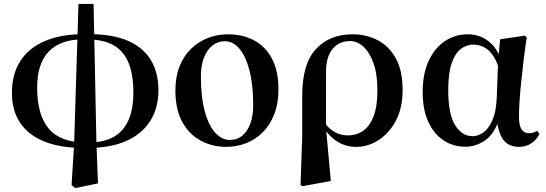

<svg xmlns="http://www.w3.org/2000/svg" viewBox="-20 -725 2758 969"><path d="M341.2 209.3 353.8 6.8 376.1 -705.3H452.3L466.7 1.5L474.6 200.6L360.3 224.1ZM400 21.6Q285.1 21.6 204.7 -10.4Q124.4 -42.4 82.3 -104.3Q40.2 -166.2 40.2 -255.8Q40.2 -351.5 83 -417.6Q125.8 -483.7 207.2 -518.2Q288.5 -552.7 404.7 -552.7L395.1 -526Q285.9 -526 226.7 -465.5Q167.5 -404.9 167.5 -282.5Q167.5 -144.8 226 -75.6Q284.5 -6.5 408.5 -6.5ZM423.8 21.6 432.8 -6.5Q505.5 -6.5 554.5 -34.6Q603.5 -62.6 628.3 -118.4Q653.1 -174.2 653.1 -256.9Q653.1 -346.2 629.7 -405.7Q606.2 -465.3 554.7 -495.7Q503.1 -526 419.4 -526L428.7 -552.7Q550.4 -552.7 627.8 -518.1Q705.2 -483.5 742.4 -420.2Q779.6 -356.8 779.6 -270.2Q779.6 -180.6 738.4 -114.9Q697.2 -49.3 618.1 -13.9Q538.9 21.6 423.8 21.6Z M1121.2 16.2Q1051.5 16.2 993.1 -15.1Q934.6 -46.4 899.9 -109.5Q865.2 -172.7 865.2 -267.9Q865.2 -337.8 886.5 -390.7Q907.7 -443.6 944.8 -479.3Q981.8 -515 1029.5 -533.5Q1077.2 -551.9 1130.6 -551.9Q1205.8 -551.9 1263.3 -520.8Q1320.7 -489.7 1353 -428Q1385.3 -366.2 1385.3 -274.3Q1385.3 -202.9 1364.1 -148.4Q1342.8 -94 1305.9 -57.2Q1269 -20.5 1221.4 -2.1Q1173.8 16.2 1121.2 16.2ZM1138.4 -18.7Q1177.5 -18.7 1203.8 -41Q1230.1 -63.3 1244 -103.1Q1257.9 -142.8 1257.9 -193.3Q1257.9 -296.1 1239.3 -368.4Q1220.8 -440.6 1188.6 -478.8Q1156.5 -517 1115.1 -517Q1079.5 -517 1051.9 -495.1Q1024.3 -473.2 1009.1 -433.5Q993.9 -393.7 993.9 -341.7Q993.9 -231.8 1014.3 -160.1Q1034.6 -88.3 1067.8 -53.5Q1101 -18.7 1138.4 -18.7Z M1496.7 208.4 1505.1 -31.5 1505.3 -243.1Q1505.3 -402.7 1574.4 -477.3Q1643.4 -551.9 1759.5 -551.9Q1827.7 -551.9 1885.1 -522.7Q1942.6 -493.4 1977.3 -431.4Q2012 -369.4 2012 -270Q2012 -180.9 1978.2 -116.7Q1944.3 -52.5 1891 -18.2Q1837.6 16.2 1779 16.2Q1723.4 16.2 1680.7 -11.6Q1637.9 -39.4 1611.9 -84.8H1607.5L1623.4 -98.6Q1643.6 -72.5 1672 -57.2Q1700.3 -41.8 1735.5 -41.8Q1779.8 -41.8 1813.1 -65.2Q1846.4 -88.6 1865.6 -138.6Q1884.8 -188.7 1884.8 -268.3Q1884.8 -350.3 1865.1 -405.7Q1845.4 -461.1 1814.2 -489.4Q1783.1 -517.7 1747 -517.7Q1691 -517.7 1658.8 -478.3Q1626.6 -438.9 1625.6 -369.3L1625.3 -86.8L1625.7 -74.4L1649.6 188.3L1506.2 214.7Z M2329.3 15.5Q2266.6 15.5 2217.7 -17.2Q2168.7 -49.9 2141 -111.3Q2113.2 -172.8 2113.2 -259.4Q2113.2 -354.6 2144.3 -419.6Q2175.3 -484.6 2226.6 -518.3Q2277.8 -551.9 2339.1 -551.9Q2408.7 -551.9 2456.5 -507.5Q2504.3 -463.2 2519 -381.8H2525.5L2504.2 -353.7Q2492.2 -407.4 2471.7 -439.4Q2451.2 -471.4 2425 -485.7Q2398.8 -499.9 2369.4 -499.9Q2334.7 -499.9 2305.8 -478.2Q2277 -456.5 2259.6 -406.1Q2242.2 -355.7 2242.2 -269.8Q2242.2 -149.6 2276.6 -93.6Q2311.1 -37.6 2366.5 -37.6Q2393.2 -37.6 2419.6 -56.6Q2445.9 -75.6 2464.7 -117.3Q2483.5 -159.1 2486.8 -227.4L2494.6 -428L2504.1 -526.6L2628.4 -545L2638.4 -536.5Q2629.9 -481.4 2623.1 -424.9Q2616.2 -368.4 2610.7 -315.4Q2605.2 -262.4 2602.2 -216.4Q2599.2 -170.4 2599.2 -135.4Q2599.2 -91.4 2612.2 -72.1Q2625.2 -52.7 2650.7 -52.7Q2663.9 -52.7 2673.2 -56.3Q2682.5 -60 2691 -64.5L2702.7 -49.4Q2690 -21.7 2663 -2.7Q2636 16.2 2599.5 16.2Q2548.9 16.2 2522.1 -17.1Q2495.3 -50.5 2486.4 -127.3L2501.4 -128.7Q2475.2 -48.4 2428 -16.4Q2380.8 15.5 2329.3 15.5Z"/></svg>

Font: Source Han Serif JP VF
Style: Regular
Weight: 250
Designer: Ryoko NISHIZUKA 西塚涼子 (kana & ideographs); Frank Grießhammer (Latin, Greek & Cyrillic); Wenlong ZHANG 张文龙 (bopomofo); San
Foundry: Adobe
Version: Version 2.001;hotconv 1.1.0;makeotfexe 2.6.0